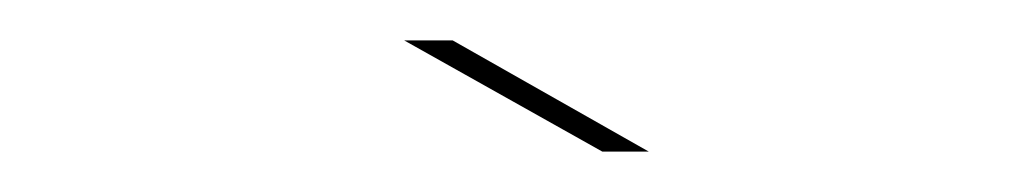

<svg xmlns="http://www.w3.org/2000/svg" viewBox="-20 -692 501 95"><path d="M278 -617 180 -672H204L301 -617Z"/></svg>

Font: Anybody UltraExpanded Thin
Style: Italic
Weight: 100
Width: 9
Italic angle: -10°
Designer: Tyler Finck
Foundry: Etcetera Type Company
Version: Version 1.010; ttfautohint (v1.8.3) -l 8 -r 50 -G 200 -x 14 